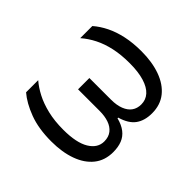

<svg xmlns="http://www.w3.org/2000/svg" viewBox="-104 -767 1008 1008"><g transform="rotate(-45 399.5 -263.0)"><path d="M256 10Q194 10 151.5 -24Q109 -58 87 -119Q65 -180 65 -260Q65 -355 91 -424Q117 -493 154 -536H244Q219 -507 198.5 -467.5Q178 -428 165.5 -376Q153 -324 153 -259Q153 -162 183 -112.5Q213 -63 262 -63Q295 -63 316.5 -80Q338 -97 348 -126.5Q358 -156 358 -193V-354H442V-193Q442 -152 453.5 -122.5Q465 -93 486 -78Q507 -63 537 -63Q571 -63 595.5 -85Q620 -107 633.5 -151Q647 -195 647 -259Q647 -322 636 -372.5Q625 -423 604.5 -463.5Q584 -504 556 -536H646Q673 -505 693 -464.5Q713 -424 724 -373Q735 -322 735 -260Q735 -180 713 -119Q691 -58 648.5 -24Q606 10 544 10Q489 10 454 -15.5Q419 -41 402 -100H397Q387 -61 368 -36.5Q349 -12 321 -1Q293 10 256 10Z"/></g></svg>

Font: Noto Sans Ambassadori
Style: Regular
Weight: 400
Designer: Monotype Design Team
Foundry: Monotype Imaging Inc.
Version: Version 2.013